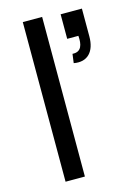

<svg xmlns="http://www.w3.org/2000/svg" viewBox="-113 -794 594 854"><g transform="rotate(-15 183.5 -367.5)"><path d="M80 0H169V-735H80ZM251.5 -500C313.5 -488.5 349.5 -527 349.5 -597V-725H251.5V-612H303C306.5 -572 298.5 -538.5 257 -541.5Z"/></g></svg>

Font: Eudonet Medium
Style: Regular
Weight: 500
Designer: Mikhail Sharanda
Foundry: Mikhail Sharanda
Version: Version 4.503;Glyphs 3.1.2 (3151)